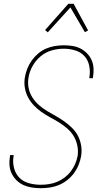

<svg xmlns="http://www.w3.org/2000/svg" viewBox="-20 -981 540 1009"><path d="M194 8Q171 8 148 4.5Q125 1 104.5 -8Q84 -17 68 -32.5Q52 -48 42 -68Q32 -88 30 -111Q28 -134 32 -158L33 -166H52L51 -159Q46 -127 54 -97Q62 -67 82.5 -46.5Q103 -26 133 -18Q163 -10 194 -10Q216 -10 238 -13.5Q260 -17 280.5 -25.5Q301 -34 319.5 -48Q338 -62 352 -80.5Q366 -99 375 -119.5Q384 -140 388 -162Q392 -190 386 -217.5Q380 -245 366.5 -267Q353 -289 332.5 -306.5Q312 -324 289.5 -338Q267 -352 243.5 -364.5Q220 -377 198 -392.5Q176 -408 158 -427Q140 -446 127.5 -469.5Q115 -493 110.5 -520.5Q106 -548 111 -576Q115 -599 124 -621.5Q133 -644 147.5 -664Q162 -684 181 -700Q200 -716 222 -725.5Q244 -735 268 -739Q292 -743 315 -743Q338 -743 360.5 -739.5Q383 -736 402 -726.5Q421 -717 436.5 -701.5Q452 -686 461 -666Q470 -646 471.5 -623.5Q473 -601 469 -577L468 -570H449L450 -577Q455 -607 448.5 -637Q442 -667 422.5 -687.5Q403 -708 374 -716.5Q345 -725 315 -725Q283 -725 251.5 -716Q220 -707 194 -685.5Q168 -664 151.5 -634.5Q135 -605 130 -574Q125 -545 130.5 -518Q136 -491 150.5 -468.5Q165 -446 185 -428.5Q205 -411 227.5 -397.5Q250 -384 273.5 -371Q297 -358 318.5 -342.5Q340 -327 359 -308.5Q378 -290 390 -266.5Q402 -243 406.5 -215.5Q411 -188 406 -159Q402 -136 392.5 -113Q383 -90 368 -70Q353 -50 332.5 -34Q312 -18 289 -8.5Q266 1 242 4.5Q218 8 194 8ZM231 -811 217 -823 339 -961H367L443 -821L426 -812L350 -942Z"/></svg>

Font: Iosevka SS18 Thin
Style: Italic
Weight: 100
Italic angle: -9°
Monospace: yes
Designer: Belleve Invis
Foundry: Belleve Invis
Version: Version 25.1.1; ttfautohint (v1.8.4)